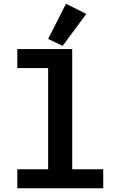

<svg xmlns="http://www.w3.org/2000/svg" viewBox="-20 -1001 640 1021"><path d="M313 -757 236 -794 331 -981 439 -927ZM72 -101H236V-639H72V-740H364V-101H529V0H72Z"/></svg>

Font: IBM Plex Mono SmBld
Style: Regular
Weight: 600
Monospace: yes
Designer: Mike Abbink, Paul van der Laan, Pieter van Rosmalen
Foundry: Bold Monday
Version: Version 2.3